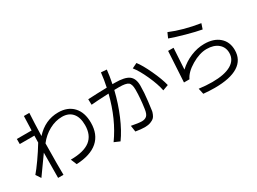

<svg xmlns="http://www.w3.org/2000/svg" viewBox="-42 -1528 3084 2302"><g transform="rotate(-30 1500.0 -376.5)"><path d="M58.6 -116.2Q98.6 -162.1 163.1 -253.4Q227.5 -344.7 282.2 -435.5Q283.2 -451.2 283.2 -482.9Q283.2 -514.6 284.2 -530.3H82V-600.6H286.1L293 -796.9H368.2Q360.4 -665 355.5 -483.4Q487.3 -628.9 668.9 -628.9Q799.8 -628.9 874.5 -548.8Q949.2 -468.8 949.2 -327.1Q949.2 -165 848.6 -77.1Q748 10.7 552.7 19.5L518.6 -62.5Q699.2 -62.5 786.6 -129.9Q874 -197.3 874 -336.9Q874 -445.3 823.7 -502.9Q773.4 -560.5 682.6 -560.5Q591.8 -560.5 504.4 -513.2Q417 -465.8 353.5 -383.8Q350.6 -237.3 350.6 -111.3Q350.6 14.6 351.6 50.8H277.3Q277.3 -125 280.3 -296.9L103.5 -48.8Z M1061.5 -585Q1182.6 -591.8 1323.2 -594.7Q1344.7 -694.3 1354.5 -788.1L1432.6 -782.2Q1424.8 -704.1 1403.3 -596.7H1436.5Q1573.2 -596.7 1628.9 -555.2Q1684.6 -513.7 1684.6 -416Q1684.6 -318.4 1670.4 -205.6Q1656.2 -92.8 1653.8 -78.6Q1651.4 -64.5 1640.1 -37.1Q1628.9 -9.8 1612.3 4.9Q1595.7 19.5 1563 32.2Q1530.3 44.9 1481.9 44.9Q1433.6 44.9 1357.4 32.2L1344.7 -53.7Q1443.4 -34.2 1486.8 -34.2Q1530.3 -34.2 1555.7 -57.1Q1581.1 -80.1 1589.8 -145.5Q1610.4 -285.2 1610.4 -402.3Q1610.4 -478.5 1579.6 -502.4Q1548.8 -526.4 1451.2 -526.4Q1412.1 -526.4 1387.7 -525.4Q1347.7 -359.4 1283.7 -208.5Q1219.7 -57.6 1144.5 45.9L1067.4 12.7Q1228.5 -210.9 1306.6 -522.5Q1127 -514.6 1063.5 -507.8ZM1709 -638.7 1779.3 -672.9Q1829.1 -609.4 1889.6 -479.5Q1950.2 -349.6 1972.7 -255.9L1894.5 -227.5Q1877 -320.3 1819.8 -446.3Q1762.7 -572.3 1709 -638.7Z M2156.2 -185.5 2180.7 -608.4H2255.9Q2241.2 -376 2238.3 -316.4Q2312.5 -385.7 2406.7 -425.3Q2501 -464.8 2595.7 -464.8Q2726.6 -464.8 2802.7 -398.4Q2878.9 -332 2878.9 -217.8Q2878.9 -83 2769 -13.7Q2659.2 55.7 2444.3 55.7Q2377 55.7 2289.1 47.9L2271.5 -32.2Q2369.1 -19.5 2454.1 -19.5Q2624 -19.5 2714.4 -71.8Q2804.7 -124 2804.7 -221.7Q2804.7 -301.8 2746.6 -349.6Q2688.5 -397.5 2590.3 -397.5Q2492.2 -397.5 2380.4 -331.5Q2268.6 -265.6 2232.4 -185.5ZM2254.9 -737.3 2286.1 -807.6Q2462.9 -733.4 2692.4 -697.3L2668 -624Q2586.9 -638.7 2460.9 -673.3Q2335 -708 2254.9 -737.3Z"/></g></svg>

Font: GenEi M Gothic v2 Regular
Style: Regular
Weight: 400
Version: Version 2.0